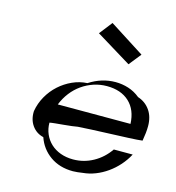

<svg xmlns="http://www.w3.org/2000/svg" viewBox="-114 -889 892 972"><g transform="rotate(15 332.5 -403.5)"><path d="M627 -175Q610 -143 586 -116Q562 -89 533 -68.5Q504 -48 472 -35.5Q440 -23 407 -20Q393 -18 380.5 -16.5Q368 -15 356 -15Q286 -15 236.5 -50Q187 -85 167 -143Q129 -152 107 -183Q85 -214 87 -258Q94 -300 115 -337Q136 -374 166.5 -401.5Q197 -429 234.5 -446Q272 -463 312 -465Q377 -507 449 -507Q484 -507 517 -496.5Q550 -486 578 -463Q618 -450 641.5 -416.5Q665 -383 665 -334Q665 -317 663 -298Q661 -279 657 -256Q633 -253 586.5 -251Q540 -249 489.5 -247Q439 -245 393 -243Q347 -241 322 -239Q313 -237 292.5 -234.5Q272 -232 249.5 -230Q227 -228 207 -226Q187 -224 178 -222Q178 -190 190 -162.5Q202 -135 223.5 -115Q245 -95 275 -84Q305 -73 341 -73Q397 -73 446 -100Q495 -127 528 -175ZM576 -322Q573 -395 529.5 -435.5Q486 -476 412 -476Q376 -476 343 -465Q310 -454 281.5 -434Q253 -414 231 -385.5Q209 -357 195 -322ZM356 -792 539 -675 488 -611 303 -724Z"/></g></svg>

Font: Involve Medium Oblique
Style: Italic
Weight: 500
Italic angle: -10.5°
Designer: Stefan Peev
Foundry: Context Ltd.
Version: Version 1.001